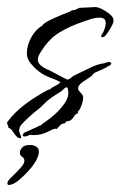

<svg xmlns="http://www.w3.org/2000/svg" viewBox="-52 -336 341 543"><path d="M33 74Q44 74 51 79Q58 84 58 92Q58 115 27 149Q19 158 2.5 172.5Q-14 187 -28 187Q-31 187 -31 181Q-31 176 -19 164.5Q-7 153 5 140Q17 127 17 119Q17 111 10.5 107.5Q4 104 4 94Q4 90 10 82Q16 74 33 74ZM6 55Q0 55 -4.5 50.5Q-9 46 -13 40L-17 34Q-19 32 -21.5 29Q-24 26 -28 26Q-28 21 -30 18Q-32 15 -32 10Q-11 -19 21 -42.5Q53 -66 86 -83H89Q95 -89 104 -93Q113 -97 119 -104Q103 -112 87.5 -117.5Q72 -123 58 -134Q46 -143 35 -156.5Q24 -170 24 -185Q24 -208 36.5 -230.5Q49 -253 67 -263Q71 -270 87 -278Q103 -286 120 -293Q137 -300 145 -303Q152 -308 160 -308L173 -314H174Q184 -314 197 -315Q210 -316 218 -316Q225 -316 237 -310Q249 -304 259 -295.5Q269 -287 269 -279Q270 -274 264.5 -263.5Q259 -253 252.5 -243.5Q246 -234 242 -232L239 -231H235L234 -236Q239 -241 243 -252Q247 -263 247 -271Q247 -286 230 -286Q218 -286 206.5 -282.5Q195 -279 184 -275Q145 -262 115 -243.5Q85 -225 62 -187Q55 -176 55 -167Q55 -152 81 -140Q85 -139 98.5 -131.5Q112 -124 125 -117.5Q138 -111 138 -111Q143 -111 148 -115.5Q153 -120 157 -122Q174 -130 199 -142.5Q224 -155 242 -157Q245 -158 248.5 -159Q252 -160 256 -161Q261 -161 263 -156Q261 -151 254 -149Q249 -145 239 -140.5Q229 -136 222 -133Q215 -131 210 -125Q209 -122 204 -119Q197 -114 182.5 -104.5Q168 -95 169 -84Q169 -81 175.5 -74.5Q182 -68 183 -63Q184 -55 179.5 -41Q175 -27 168 -20L169 -16Q162 -14 160 -10.5Q158 -7 154 -2Q151 2 147 4.5Q143 7 136 7L131 13H130Q123 13 118 18.5Q113 24 108 29L105 28Q100 28 91.5 32.5Q83 37 78 39Q71 42 63 44Q55 46 45 46Q42 46 39 46Q36 46 33 45Q32 46 30 46L27 48Q21 50 18 50Q12 50 12 46Q13 43 16 40Q18 38 25 35.5Q32 33 39 29Q47 26 53.5 22.5Q60 19 64 18Q65 17 66 16Q67 15 68 14L74 10Q88 1 104 -13.5Q120 -28 131.5 -45Q143 -62 141 -77Q141 -79 140 -84Q139 -89 136 -89Q133 -89 129 -85Q125 -81 123 -79Q116 -74 107.5 -69Q99 -64 91 -58Q81 -51 73 -42.5Q65 -34 55 -26Q42 -16 30.5 -5.5Q19 5 8 17Q2 25 2 35Q3 39 5 43.5Q7 48 8 53L7 55Z"/></svg>

Font: Qwitcher Grypen
Style: Bold
Weight: 700
Designer: Robert E. Leuschke
Foundry: Robert E. Leuschke
Version: Version 1.100; ttfautohint (v1.8.3)